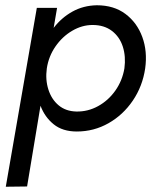

<svg xmlns="http://www.w3.org/2000/svg" viewBox="-20 -490 593 730"><path d="M83 219 2 220 120 -460H197L184 -384Q214 -423 255.5 -446Q297 -469 348 -470Q413 -470 457 -437Q501 -404 521 -349.5Q541 -295 532 -230Q522 -162 485 -107.5Q448 -53 392.5 -21.5Q337 10 272 10Q218 10 184 -17.5Q150 -45 134 -88ZM453 -230Q459 -275 447 -312.5Q435 -350 405.5 -372.5Q376 -395 332 -395Q292 -395 254.5 -373Q217 -351 191 -313.5Q165 -276 158 -230Q152 -187 164 -149.5Q176 -112 203 -89.5Q230 -67 270 -66Q314 -65 353 -86.5Q392 -108 418.5 -145.5Q445 -183 453 -230Z"/></svg>

Font: Jost*
Style: Italic
Weight: 400
Italic angle: -10°
Version: Version 3.7